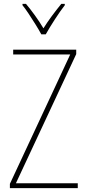

<svg xmlns="http://www.w3.org/2000/svg" viewBox="-20 -970 448 990"><path d="M381 0H31V-22L342 -689H48V-714H373V-691L62 -25H381ZM193 -793Q180 -817 162.5 -845Q145 -873 127.5 -899.5Q110 -926 96 -943V-950H114Q136 -924 160.5 -890Q185 -856 204 -824Q224 -856 247 -887Q270 -918 296 -950H314V-943Q290 -912 262.5 -869.5Q235 -827 216 -793Z"/></svg>

Font: Noto Sans Bengali Condensed Thin
Style: Regular
Weight: 100
Width: 3
Designer: Joana Ranito - Universal Thirst; Jelle Bosma - Monotype Design Team
Foundry: Universal Thirst ehf.
Version: Version 3.000; ttfautohint (v1.8.4.7-5d5b)